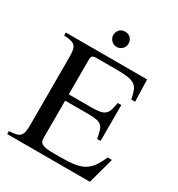

<svg xmlns="http://www.w3.org/2000/svg" viewBox="-195 -959 1004 1084"><g transform="rotate(30 307.5 -417.0)"><path d="M353 -784Q353 -762 338 -748.5Q323 -735 303 -735Q283 -735 268.5 -749.5Q254 -764 254 -784Q254 -804 267 -819Q280 -834 303 -834Q326 -834 339.5 -819.5Q353 -805 353 -784ZM554 0H15V-19Q44 -21 61 -25Q78 -29 87 -39.5Q96 -50 99 -67.5Q102 -85 102 -114V-550Q102 -578 99 -595.5Q96 -613 86.5 -623Q77 -633 60 -637Q43 -641 15 -643V-662H545L549 -519H524Q518 -553 509.5 -573.5Q501 -594 484.5 -605Q468 -616 440.5 -620Q413 -624 370 -624H239Q218 -624 211 -618Q204 -612 204 -588V-368H355Q387 -368 407 -372Q427 -376 439 -386.5Q451 -397 457 -415.5Q463 -434 468 -464H491V-230H468Q463 -261 457 -280.5Q451 -300 439 -310Q427 -320 407 -323.5Q387 -327 355 -327H204V-84Q204 -68 209.5 -59Q215 -50 227 -45Q239 -40 258 -38.5Q277 -37 305 -37H341Q395 -37 431.5 -42.5Q468 -48 493.5 -63Q519 -78 537 -103.5Q555 -129 572 -169H600Z"/></g></svg>

Font: STIXGeneralUnicodeRegular
Style: Regular
Weight: 400
Designer: MicroPress Inc., with final additions and corrections provided by Coen Hoffman, Elsevier (retired)
Version: Version 1.1.0